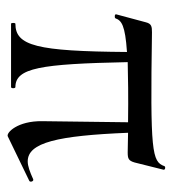

<svg xmlns="http://www.w3.org/2000/svg" viewBox="7 -472 475 530"><g transform="rotate(90 245.0 -207.5)"><path d="M475 -61C455 -52 439 -46 426 -46C374 -46 355 -128 347 -323C364 -323 382 -322 401 -322C418 -322 424 -324 429 -341L449 -421C450 -426 440 -427 439 -423C427 -389 399 -384 70 -389C54 -389 46 -388 42 -372L20 -290C19 -286 29 -285 31 -288C37 -305 50 -315 124 -320C122 -71 107 -12 46 -12C43 -12 43 0 46 0H221C225 0 225 -12 221 -12C168 -12 157 -81 152 -322C192 -323 246 -324 318 -323L315 -86C314 -18 347 14 357 9L479 -50C485 -52 481 -64 475 -61Z"/></g></svg>

Font: Cormorant Infant Book
Style: Regular
Weight: 500
Designer: Christian Thalmann (Catharsis Fonts)
Version: Version 1.000;PS 002.000;hotconv 1.0.88;makeotf.lib2.5.64775